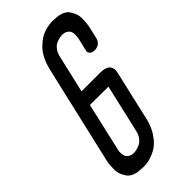

<svg xmlns="http://www.w3.org/2000/svg" viewBox="-300 -867 1134 1134"><g transform="rotate(-45 267.0 -300.0)"><path d="M358 -287 204 -288 136 9Q135 13 133.5 18.5Q132 24 132 39Q132 54 136 65.5Q140 77 153.5 86.5Q167 96 189 96H190Q198 96 208 94Q218 92 235.5 85Q253 78 268 59.5Q283 41 289 13ZM416 -536Q418 -546 419 -550L433 -609Q434 -613 435 -618.5Q436 -624 436.5 -639.5Q437 -655 433 -666.5Q429 -678 415.5 -687.5Q402 -697 380 -697H379Q371 -697 360.5 -695Q350 -693 332.5 -686Q315 -679 300.5 -660Q286 -641 280 -613L230 -397L226 -380H354H376H378H380Q472 -380 454 -304L453 -301L383 3Q383 5 382 9Q381 13 379.5 16Q378 19 378 22H379V23H378Q365 68 342.5 101Q320 134 297.5 151.5Q275 169 248 179.5Q221 190 203.5 192.5Q186 195 170 195L155 194Q121 194 96.5 184Q72 174 60 156Q48 138 41.5 119Q35 100 35.5 77.5Q36 55 37.5 40.5Q39 26 42 12L45 1L136 -392V-393L185 -603Q195 -645 212 -678Q229 -711 249.5 -731Q270 -751 290.5 -764.5Q311 -778 333 -784.5Q355 -791 370 -793Q385 -795 399 -795L413 -794Q448 -794 472.5 -784Q497 -774 509 -756Q521 -738 527.5 -719.5Q534 -701 533.5 -678.5Q533 -656 531.5 -641.5Q530 -627 527 -613L524 -601L509 -537Q506 -526 499.5 -517.5Q493 -509 486 -505Q479 -501 472 -499Q465 -497 460 -496H456Q432 -496 422.5 -506Q413 -516 414 -526Z"/></g></svg>

Font: Soda Fountain
Style: RegularOblique
Weight: 400
Version: Version 1.0